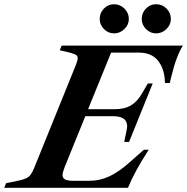

<svg xmlns="http://www.w3.org/2000/svg" viewBox="-80 -889 886 909"><path d="M-51 -22 4 -33Q41 -41 54.5 -51Q68 -61 81 -92L279 -581Q288 -604 288 -614Q288 -624 280 -629Q272 -634 250 -640L203 -651L212 -673H786Q771 -650 759 -618Q750 -596 743 -571Q736 -546 730 -522L724 -496H701Q700 -560 669.5 -600Q639 -640 577 -640H446L337 -372H463Q511 -372 541.5 -391Q572 -410 593 -448L620 -494H643L531 -217H508L518 -265Q522 -285 522 -291Q522 -315 505.5 -327Q489 -339 452 -339H324L235 -120Q216 -75 216 -60Q216 -46 228 -39.5Q240 -33 269 -33H342Q393 -33 438.5 -54.5Q484 -76 533 -120L601 -180H624Q557 -77 526 0H-60ZM392 -799Q392 -828 412 -848.5Q432 -869 460 -869Q488 -869 509 -848.5Q530 -828 530 -799Q530 -772 509 -751.5Q488 -731 460 -731Q432 -731 412 -751.5Q392 -772 392 -799ZM591 -799Q591 -828 611 -848.5Q631 -869 659 -869Q688 -869 708.5 -848.5Q729 -828 729 -799Q729 -772 708 -751.5Q687 -731 659 -731Q631 -731 611 -751.5Q591 -772 591 -799Z"/></svg>

Font: Ibarra Real Nova
Style: Bold Italic
Weight: 700
Italic angle: -22°
Designer: Jose Maria Ribagorda & Octavio Pardo
Foundry: Octavio Pardo
Version: Version 1.014